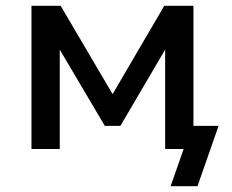

<svg xmlns="http://www.w3.org/2000/svg" viewBox="-20 -516 803 665"><path d="M571 129 616 0H552V-80H737L664 129ZM89 0V-496H190L370 -190L549 -496H650V0H552V-351H556L397 -80H343L183 -351H187V0Z"/></svg>

Font: Nunito Sans 8pt SemiBold
Style: Regular
Weight: 600
Version: Version 3.101;gftools[0.9.27]